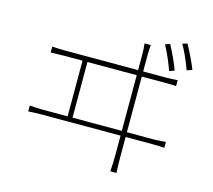

<svg xmlns="http://www.w3.org/2000/svg" viewBox="-114 -947 1229 1106"><g transform="rotate(15 500.0 -394.0)"><path d="M840.8 -636.7 810.5 -626Q786.1 -697.3 748 -768.6L776.4 -778.3Q816.4 -703.1 840.8 -636.7ZM342.8 -222.7H636.7V-554.7H342.8ZM667 -222.7H826.2Q847.7 -222.7 898.4 -226.6V-191.4Q873 -194.3 826.2 -194.3H667V-75.2Q667 -23.4 669.9 19.5H632.8Q636.7 -24.4 636.7 -73.2V-194.3H165Q130.9 -194.3 86.9 -191.4V-226.6Q125 -222.7 165 -222.7H313.5V-554.7H202.1Q180.7 -554.7 124 -552.7V-587.9Q165 -585 202.1 -585H636.7V-679.7Q636.7 -712.9 632.8 -743.2H669.9Q667 -707 667 -679.7V-585H798.8Q834 -585 872.1 -587.9V-552.7Q846.7 -554.7 798.8 -554.7H667ZM842.8 -797.9 872.1 -806.6Q915 -727.5 938.5 -667L907.2 -656.2Q873 -748 842.8 -797.9Z"/></g></svg>

Font: GenEi Gothic M ExtraLight
Style: Regular
Weight: 200
Designer: o_tamon (Modified); [Source Han Sans]
Ryoko NISHIZUKA  (kana & ideographs); Paul D. Hunt (Latin, Greek & Cyrillic); Wenl
Version: Version 1.1a;Original Version 1.004